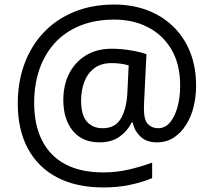

<svg xmlns="http://www.w3.org/2000/svg" viewBox="-20 -734 939 843"><path d="M841 -357Q841 -311 830.5 -267Q820 -223 798 -187.5Q776 -152 744 -130.5Q712 -109 668 -109Q622 -109 595.5 -135.5Q569 -162 563 -196H558Q540 -159 505 -134Q470 -109 417 -109Q341 -109 299.5 -160Q258 -211 258 -295Q258 -361 284 -411.5Q310 -462 357.5 -491Q405 -520 470 -520Q514 -520 556.5 -512.5Q599 -505 623 -496L613 -293Q612 -275 612 -267.5Q612 -260 612 -257Q612 -205 630.5 -188Q649 -171 674 -171Q705 -171 726.5 -196.5Q748 -222 759.5 -264.5Q771 -307 771 -358Q771 -451 733.5 -515.5Q696 -580 630.5 -614Q565 -648 482 -648Q397 -648 331 -621Q265 -594 220.5 -545Q176 -496 153 -429.5Q130 -363 130 -283Q130 -185 165 -116.5Q200 -48 267.5 -12.5Q335 23 433 23Q494 23 549.5 9.5Q605 -4 648 -20V48Q605 66 551.5 77.5Q498 89 433 89Q315 89 231 45Q147 1 102.5 -81.5Q58 -164 58 -280Q58 -373 87 -452.5Q116 -532 171 -590.5Q226 -649 304.5 -681.5Q383 -714 482 -714Q560 -714 625.5 -689.5Q691 -665 739.5 -618.5Q788 -572 814.5 -506Q841 -440 841 -357ZM336 -293Q336 -229 361.5 -200Q387 -171 430 -171Q486 -171 510.5 -213Q535 -255 539 -322L545 -447Q532 -451 512 -454Q492 -457 471 -457Q422 -457 392 -433Q362 -409 349 -371.5Q336 -334 336 -293Z"/></svg>

Font: loriya25
Style: Book
Weight: 400
Designer: Jelle Bosma - Monotype Design Team
Foundry: Monotype Imaging Inc.
Version: Version 2.003